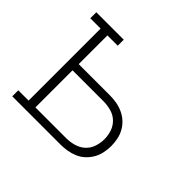

<svg xmlns="http://www.w3.org/2000/svg" viewBox="-128 -693 856 856"><g transform="rotate(45 300.0 -265.0)"><path d="M37 0V-38H102V-492H37V-530H210V-492H145V-311H340Q362 -311 383 -307.5Q404 -304 424 -295Q444 -286 460 -271.5Q476 -257 486.5 -238.5Q497 -220 501.5 -198.5Q506 -177 506 -155Q506 -134 501.5 -112.5Q497 -91 486.5 -72.5Q476 -54 460 -39Q444 -24 424 -15.5Q404 -7 383 -3.5Q362 0 340 0ZM145 -38H340Q364 -38 388 -45Q412 -52 429.5 -68Q447 -84 455 -107.5Q463 -131 463 -155Q463 -180 455 -203Q447 -226 429.5 -242.5Q412 -259 388 -265.5Q364 -272 340 -272H145Z"/></g></svg>

Font: Iosevka Slab XLtEx
Style: Regular
Weight: 200
Width: 7
Monospace: yes
Designer: Belleve Invis
Foundry: Belleve Invis
Version: Version 11.1.0; ttfautohint (v1.8.3)